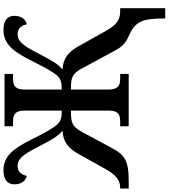

<svg xmlns="http://www.w3.org/2000/svg" viewBox="47 -807 970 1104"><g transform="rotate(-90 532.0 -255.0)"><path d="M978 210H1037V-49H1017C968 -49 938 -73 904 -135L818 -289C787 -345 748 -379 684 -380C716 -406 736 -442 780 -526C821 -606 847 -639 887 -639C922 -639 939 -614 944 -586C972 -591 993 -617 993 -657C993 -694 970 -720 913 -720C833 -720 789 -668 734 -557C697 -484 669 -434 652 -414C632 -393 616 -385 569 -385V-598C569 -657 597 -665 632 -665H659V-714H358V-665H385C419 -665 448 -657 448 -602V-385C401 -385 385 -393 365 -414C348 -434 319 -484 283 -557C228 -668 184 -720 104 -720C47 -720 24 -694 24 -657C24 -617 45 -591 73 -586C78 -614 95 -639 130 -639C170 -639 196 -606 237 -526C280 -442 301 -406 333 -380C269 -379 230 -345 199 -289L113 -135C79 -74 48 -49 5 -49H0V0H49C162 0 196 -27 232 -95L325 -268C357 -327 380 -332 448 -332V-111C448 -56 419 -49 385 -49H358V0H659V-49H632C597 -49 569 -57 569 -116V-332C637 -332 659 -327 691 -268L790 -85C813 -40 834 -19 872 -2C959 36 978 71 978 210Z"/></g></svg>

Font: Noto Serif SemiBold
Style: Regular
Weight: 600
Designer: Monotype Design Team
Foundry: Monotype Imaging Inc.
Version: Version 2.013